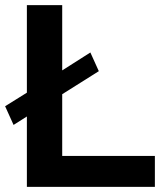

<svg xmlns="http://www.w3.org/2000/svg" viewBox="-22 -730 636 750"><path d="M83 0V-275L31 -242L-2 -315L83 -368V-710H221V-455L331 -525L364 -452L221 -362V-121H583V0Z"/></svg>

Font: PTCRaleway
Style: Bold
Weight: 700
Designer: Matt McInerney, Pablo Impallari, Rodrigo Fuenzalida
Foundry: Matt McInerney, Pablo Impallari, Rodrigo Fuenzalida
Version: Version 3.000g; ttfautohint (v1.5) -l 8 -r 28 -G 28 -x 14 -D